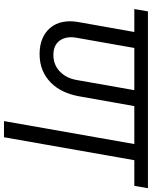

<svg xmlns="http://www.w3.org/2000/svg" viewBox="83 -864 780 987"><g transform="rotate(90 473.5 -370.0)"><path d="M262 -254Q313 -254 347.5 -287.5Q382 -321 391 -375L443 -670H226L174 -375Q164 -321 187.5 -287.5Q211 -254 262 -254ZM38 -740H947L935 -670H803L685 0H602L720 -670H525L474 -383Q466 -340 448.5 -303.5Q431 -267 403.5 -240Q376 -213 339.5 -198Q303 -183 257 -183Q212 -183 178 -197.5Q144 -212 122 -238.5Q100 -265 92.5 -302Q85 -339 93 -383L144 -670H26Z"/></g></svg>

Font: SVN-Poppins
Style: Italic
Weight: 400
Italic angle: -10°
Designer: Ninad Kale (Devanagari), Jonny Pinhorn (Latin)
Foundry: Indian Type Foundry
Version: Version 3.002 2017; ttfautohint (v1.8.3)